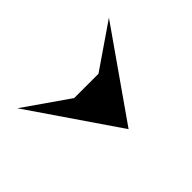

<svg xmlns="http://www.w3.org/2000/svg" viewBox="-112 -626 559 559"><g transform="rotate(45 168.0 -346.5)"><path d="M127 -297V-397L33 -534L303 -345L31 -159Z"/></g></svg>

Font: Railway
Style: Regular
Weight: 400
Version: 1.000